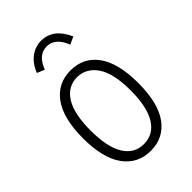

<svg xmlns="http://www.w3.org/2000/svg" viewBox="-197 -711 795 795"><g transform="rotate(-45 200.0 -314.0)"><path d="M200 8Q125 8 81.5 -51.5Q38 -111 38 -227Q38 -344 81.5 -403.5Q125 -463 200 -463Q276 -463 319 -403.5Q362 -344 362 -227Q362 -111 319 -51.5Q276 8 200 8ZM200 -32Q256 -32 287 -81.5Q318 -131 318 -228Q318 -327 286 -375Q254 -423 200 -424Q145 -424 114 -375Q83 -326 83 -228Q83 -131 113.5 -81.5Q144 -32 200 -32ZM127 -540 94 -554Q111 -595 139 -615.5Q167 -636 201 -636Q272 -636 308 -554L275 -539Q250 -603 201 -603Q151 -603 127 -540Z"/></g></svg>

Font: Inconsolata Condensed Light
Style: Regular
Weight: 300
Width: 3
Monospace: yes
Designer: Raph Levien, Cyreal, Brenton Simpson
Foundry: Raph Levien, Cyreal, Google
Version: Version 3.001; ttfautohint (v1.8.2.53-6de2)